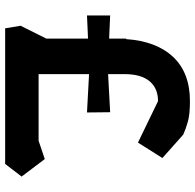

<svg xmlns="http://www.w3.org/2000/svg" viewBox="-26 -732 758 746"><g transform="rotate(90 353.0 -359.0)"><path d="M90 0 80 -60 130 -160V-322L40 -318V-408L130 -404V-470H132Q140 -588 201.5 -653Q263 -718 373 -718Q424 -718 452.5 -710Q481 -702 503 -692L594 -611L534 -516L373 -594Q323 -594 295.5 -561Q268 -528 268 -464V-400L416 -408L417 -318L268 -326V-130H527L598 -154L666 -64L617 0Z"/></g></svg>

Font: Rowdies Light
Style: Regular
Weight: 300
Designer: Jaikishan Patel
Version: Version 1.000; ttfautohint (v1.8.3)